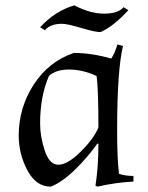

<svg xmlns="http://www.w3.org/2000/svg" viewBox="-20 -683 554 718"><path d="M50 -176Q50 -280 106 -366.5Q162 -453 256 -485Q323 -485 396 -464Q410 -485 419 -517L440 -511Q418 -421 418 -193Q418 -91 425 -33Q449 -25 479 -25V-4Q415 -1 344 15L337 11Q348 -58 348 -145L344 -146Q309 -96 261 -49Q213 -2 170 15Q115 15 82.5 -46Q50 -107 50 -176ZM130 -221Q130 -172 147.5 -119.5Q165 -67 198 -67Q233 -67 283 -117Q333 -167 348 -207Q348 -356 341 -399Q288 -423 238.5 -423Q189 -423 163 -399Q130 -323 130 -221ZM258 -663Q317 -632 369.5 -632Q422 -632 442 -656L460 -645Q404 -584 356 -563Q335 -563 283.5 -578.5Q232 -594 211 -594Q168 -594 148 -570L130 -581Q186 -642 258 -663Z"/></svg>

Font: Almendra
Style: Regular
Weight: 400
Designer: Ana Sanfelippo
Foundry: Ana Sanfelippo
Version: Version 1.004